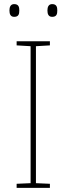

<svg xmlns="http://www.w3.org/2000/svg" viewBox="-20 -1008 323 935"><path d="M26 -957C26 -940 31 -926 49 -926C71 -926 74 -940 74 -957C74 -973 71 -988 49 -988C31 -988 26 -973 26 -957ZM211 -957C211 -940 216 -926 234 -926C256 -926 259 -940 259 -957C259 -973 256 -988 234 -988C216 -988 211 -973 211 -957ZM223 -93V-113L155 -116V-783L223 -787V-807H61V-787L129 -783V-116L61 -113V-93Z"/></svg>

Font: Noto Sans Telugu UI Thin
Style: Regular
Weight: 100
Designer: Jelle Bosma - Monotype Design Team
Foundry: Monotype Imaging Inc.
Version: Version 2.005